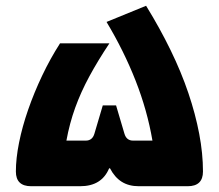

<svg xmlns="http://www.w3.org/2000/svg" viewBox="-20 -645 758 665"><path d="M88 0Q35 0 35 -51Q35 -96 46 -151Q57 -206 77.5 -265Q98 -324 126 -383Q154 -442 188 -495H359Q319 -435 289.5 -380.5Q260 -326 240.5 -272Q221 -218 210 -158H277Q300 -158 307 -182L336 -280H382L411 -182Q418 -158 441 -158H508Q490 -263 449.5 -366Q409 -469 349 -569L486 -625Q534 -547 571 -471Q608 -395 632.5 -322.5Q657 -250 670 -181.5Q683 -113 683 -51Q683 0 630 0H461Q426 0 401.5 -15.5Q377 -31 361 -62H358Q345 -31 320 -15.5Q295 0 257 0Z"/></svg>

Font: Changa ExtraLight
Style: Bold
Weight: 700
Version: Version 3.002; ttfautohint (v1.8.2)